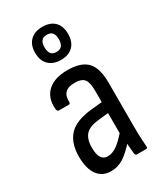

<svg xmlns="http://www.w3.org/2000/svg" viewBox="-185 -799 755 882"><g transform="rotate(-30 192.5 -358.5)"><path d="M275 0Q269 0 266 -11Q265 -25 262.5 -52.5Q260 -80 260 -100L256 -117V-348Q256 -393 242.5 -410.5Q229 -428 191 -428Q124 -428 127 -364Q127 -354 119 -354H67Q57 -354 56 -369Q51 -428 87 -461.5Q123 -495 193 -495Q264 -495 296 -461.5Q328 -428 328 -350V-120Q328 -81 329.5 -54Q331 -27 332 -11Q334 0 325 0ZM136 8Q90 8 65 -26Q40 -60 40 -124Q40 -195 76 -234.5Q112 -274 197 -283L267 -290V-232L201 -225Q153 -220 132.5 -197.5Q112 -175 112 -129Q112 -95 123 -77Q134 -59 156 -59Q180 -59 205 -76Q230 -93 269 -139L271 -75Q233 -31 202.5 -11.5Q172 8 136 8ZM192 -550Q151 -550 127.5 -573Q104 -596 104 -638Q104 -679 127.5 -702Q151 -725 192 -725Q233 -725 256 -702.5Q279 -680 279 -638Q279 -596 256 -573Q233 -550 192 -550ZM192 -592Q212 -592 221 -604Q230 -616 230 -638Q230 -660 221 -671.5Q212 -683 192 -683Q172 -683 163 -671.5Q154 -660 154 -638Q154 -616 163 -604Q172 -592 192 -592Z"/></g></svg>

Font: Sofia Sans Condensed
Style: Regular
Weight: 400
Designer: Botio Nikoltchev, Ani Petrova
Foundry: lettersoup
Version: Version 4.100